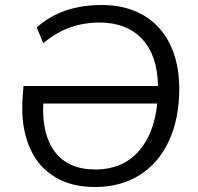

<svg xmlns="http://www.w3.org/2000/svg" viewBox="-20 -740 790 768"><path d="M697 -385Q697 -266 656 -177Q615 -88 539 -40Q463 8 360 8Q267 8 201.5 -31Q136 -70 102.5 -141.5Q69 -213 69 -308Q69 -324 71 -358L74 -396H612Q610 -518 548.5 -584Q487 -650 376 -650Q312 -649 258 -629.5Q204 -610 153 -567L127 -630Q226 -720 388 -720Q482 -720 552 -680Q622 -640 659.5 -564Q697 -488 697 -385ZM609 -326H153Q147 -201 200.5 -131.5Q254 -62 362 -62Q467 -62 531.5 -131.5Q596 -201 609 -326Z"/></svg>

Font: Muli
Style: Italic
Weight: 400
Italic angle: -4.541°
Designer: Vernon Adams
Foundry: Vernon Adams
Version: Version 2.001